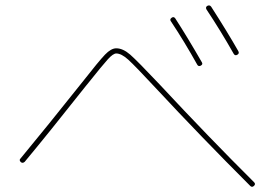

<svg xmlns="http://www.w3.org/2000/svg" viewBox="-20 -782 1040 725"><path d="M724.6 -538.1Q676.8 -624 625 -702.1Q620.1 -709 627.9 -714.8Q635.7 -720.7 641.6 -712.9Q686.5 -643.6 742.2 -546.9Q747.1 -539.1 738.3 -534.2Q729.5 -529.3 724.6 -538.1ZM862.3 -579.1Q812.5 -667 759.8 -746.1Q754.9 -754.9 762.7 -759.8Q771.5 -764.6 777.3 -756.8Q838.9 -661.1 879.9 -588.9Q884.8 -580.1 876 -575.2Q867.2 -570.3 862.3 -579.1ZM73.2 -170.9Q65.4 -164.1 58.6 -169.9Q50.8 -177.7 57.6 -183.6Q156.2 -302.7 289.1 -469.7Q353.5 -551.8 376.5 -575.7Q399.4 -599.6 418.9 -599.6Q444.3 -599.6 471.7 -575.7Q499 -551.8 582 -463.9Q768.6 -263.7 939.5 -93.8Q946.3 -86.9 939 -80.1Q931.6 -73.2 924.8 -80.1Q740.2 -264.6 567.4 -450.2Q490.2 -533.2 464.4 -556.6Q438.5 -580.1 418.9 -580.1Q407.2 -580.1 387.2 -558.1Q367.2 -536.1 309.6 -463.9Q306.6 -460 304.7 -458Q161.1 -276.4 73.2 -170.9Z"/></svg>

Font: Rounded Mgen+ 1m thin
Style: Regular
Weight: 100
Designer: [Source Han Sans]
Ryoko NISHIZUKA  (kana & ideographs); Paul D. Hunt (Latin, Greek & Cyrillic); Wenlong ZHANG  (bopomofo
Version: Version 1.059.20150602